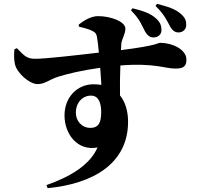

<svg xmlns="http://www.w3.org/2000/svg" viewBox="-20 -887 1040 1000"><path d="M735 -724C748 -701 762 -692 779 -692C804 -692 821 -708 821 -730C821 -750 816 -769 796 -788C764 -819 721 -831 670 -844L662 -833C709 -787 719 -753 735 -724ZM866 -749C879 -726 893 -718 910 -718C933 -718 950 -735 950 -757C950 -777 946 -792 926 -811C893 -842 853 -852 798 -867L790 -856C838 -810 852 -774 866 -749ZM450 -221C404 -221 375 -260 375 -299C375 -352 409 -389 454 -389C496 -389 507 -346 507 -304C507 -252 496 -221 450 -221ZM466 -448C384 -448 316 -382 316 -286C316 -186 386 -99 488 -119C448 -27 345 34 222 77L228 93C461 71 647 -33 647 -253C647 -303 635 -353 605 -390C604 -441 605 -497 607 -546C783 -560 839 -530 890 -530C926 -530 951 -534 951 -576C951 -630 877 -664 814 -664C801 -664 803 -650 610 -626L612 -661C615 -685 633 -709 633 -738C633 -775 556 -803 491 -803C454 -803 416 -780 390 -759L391 -748C418 -742 443 -735 461 -726C477 -718 482 -711 485 -695C488 -677 492 -647 495 -613C383 -600 205 -579 159 -581C124 -582 110 -591 68 -636L55 -630C53 -607 52 -577 58 -552C69 -506 133 -449 176 -449C215 -449 236 -473 285 -488C327 -501 401 -520 502 -534L508 -445C495 -447 481 -448 466 -448Z"/></svg>

Font: Source Han Serif KR Heavy
Style: Regular
Weight: 900
Designer: Ryoko NISHIZUKA 西塚涼子 (kana & ideographs); Frank Grießhammer (Latin, Greek & Cyrillic); Wenlong ZHANG 张文龙 (bopomofo); San
Foundry: Adobe
Version: Version 2.001;hotconv 1.1.0;makeotfexe 2.6.0